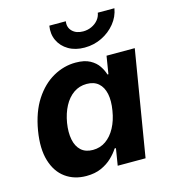

<svg xmlns="http://www.w3.org/2000/svg" viewBox="-114 -858 859 960"><g transform="rotate(-15 315.5 -378.0)"><path d="M215.4 9.1Q152.8 9.1 107.7 -23.5Q62.6 -56 43.6 -118.8Q24.5 -181.6 39.4 -272.2Q55.1 -365.7 95.7 -428Q136.3 -490.2 192 -521.5Q247.7 -552.7 308.2 -552.7Q354.4 -552.7 382.6 -537.2Q410.8 -521.8 425.9 -498.9Q441.1 -476 447.4 -454H452.4L467.3 -545.9H613.4L523.1 0H378.9L393.1 -87.4H386.2Q372.2 -64.9 349.1 -42.8Q326 -20.6 293 -5.7Q260 9.1 215.4 9.1ZM280.4 -108.3Q318.1 -108.3 347.6 -129Q377.1 -149.7 396.9 -186.6Q416.8 -223.5 424.7 -272.7Q433.1 -322.4 425.5 -358.9Q417.8 -395.4 394.9 -415.4Q372 -435.4 334.3 -435.4Q295.8 -435.4 266.1 -414.5Q236.4 -393.6 217.1 -357Q197.7 -320.4 189.7 -272.7Q182 -224.8 189.3 -187.5Q196.5 -150.3 219.4 -129.3Q242.3 -108.3 280.4 -108.3ZM372.7 -613.3Q325 -613.3 290.3 -633.6Q255.6 -653.9 239.2 -688.3Q222.9 -722.7 229.8 -765H315.3Q310.2 -734.2 330.5 -713.8Q350.8 -693.5 386.4 -693.5Q409.9 -693.5 430.1 -702.8Q450.4 -712 464 -728.2Q477.5 -744.3 480.7 -765H566.8Q559.9 -722.7 531.8 -688.2Q503.7 -653.6 462.2 -633.5Q420.7 -613.3 372.7 -613.3Z"/></g></svg>

Font: Inter
Style: Italic
Weight: 400
Italic angle: -9.3988°
Designer: Rasmus Andersson
Foundry: rsms
Version: Version 4.001;git-66647c0bb